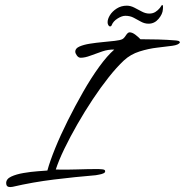

<svg xmlns="http://www.w3.org/2000/svg" viewBox="-20 -753 749 778"><path d="M21 5Q5 5 5 -11Q5 -28 25.5 -37.5Q46 -47 75.5 -52Q105 -57 132 -59Q159 -61 172 -62Q182 -99 203.5 -152Q225 -205 254.5 -264Q284 -323 316.5 -380Q349 -437 382 -482.5Q415 -528 443 -552Q419 -553 394 -544.5Q369 -536 346.5 -527.5Q324 -519 307 -519Q298 -519 291.5 -528Q285 -537 285 -544Q285 -557 302 -564.5Q319 -572 344.5 -576Q370 -580 397 -582.5Q424 -585 445.5 -587.5Q467 -590 475 -594Q482 -597 490 -609.5Q498 -622 505 -622Q516 -622 529 -612Q542 -602 549 -594Q584 -594 621 -593Q658 -592 694 -589Q697 -589 702.5 -587.5Q708 -586 709 -581Q704 -571 678.5 -567.5Q653 -564 617.5 -560Q582 -556 545.5 -544.5Q509 -533 482 -508Q453 -481 420.5 -440Q388 -399 355.5 -350Q323 -301 293.5 -249.5Q264 -198 241 -150.5Q218 -103 206 -66Q250 -65 293 -66.5Q336 -68 379 -68Q381 -68 393.5 -67Q406 -66 406 -60Q407 -54 399 -50.5Q391 -47 381.5 -45.5Q372 -44 368 -43Q284 -36 198.5 -25.5Q113 -15 31 4Q29 4 26.5 4.5Q24 5 21 5ZM426 -646Q422 -646 419 -651Q416 -656 416 -663Q416 -676 425.5 -691.5Q435 -707 453 -718.5Q471 -730 494 -730Q509 -730 524.5 -722Q540 -714 555 -706Q570 -698 585 -698Q599 -698 609.5 -704.5Q620 -711 628 -721Q631 -725 633.5 -729Q636 -733 637 -733Q642 -733 640 -715Q639 -696 622.5 -676.5Q606 -657 582 -657Q566 -657 551.5 -665Q537 -673 522 -681Q507 -689 488 -689Q474 -689 456.5 -678Q439 -667 433 -652Q431 -646 426 -646Z"/></svg>

Font: Hurricane
Style: Regular
Weight: 400
Designer: Robert E. Leuschke
Foundry: Robert E. Leuschke
Version: Version 1.010; ttfautohint (v1.8.3)